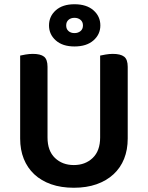

<svg xmlns="http://www.w3.org/2000/svg" viewBox="-20 -869 697 905"><path d="M328 16Q268 16 221 -0.5Q174 -17 141.5 -47.5Q109 -78 92 -120.5Q75 -163 75 -216V-607Q83 -609 100.5 -612Q118 -615 135 -615Q171 -615 187.5 -602Q204 -589 204 -554V-221Q204 -158 239 -124.5Q274 -91 328 -91Q382 -91 417 -124.5Q452 -158 452 -221V-607Q461 -609 478 -612Q495 -615 512 -615Q548 -615 565 -602Q582 -589 582 -554V-216Q582 -163 565 -120.5Q548 -78 515 -47.5Q482 -17 435 -0.5Q388 16 328 16ZM211 -749Q211 -792 243 -820.5Q275 -849 331 -849Q388 -849 420.5 -820.5Q453 -792 453 -749Q453 -707 420.5 -678.5Q388 -650 331 -650Q275 -650 243 -678.5Q211 -707 211 -749ZM292 -749Q292 -732 303 -722.5Q314 -713 331 -713Q348 -713 359.5 -722.5Q371 -732 371 -749Q371 -766 359.5 -775.5Q348 -785 331 -785Q314 -785 303 -775.5Q292 -766 292 -749Z"/></svg>

Font: Baloo Da 2 SemiBold
Style: Regular
Weight: 600
Designer: Noopur Datye, Sulekha Rajkumar and Ek Type
Foundry: Ek Type
Version: Version 1.640;hotconv 1.0.111;makeotfexe 2.5.65597; ttfautoh